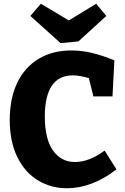

<svg xmlns="http://www.w3.org/2000/svg" viewBox="-20 -990 666 1024"><path d="M601 -87Q538 -37 470.5 -11.5Q403 14 337 14Q252 14 182.5 -28Q113 -70 72.5 -152Q32 -234 32 -350Q32 -465 72 -548.5Q112 -632 186.5 -676.5Q261 -721 361 -721Q414 -721 469.5 -708Q525 -695 590 -668L580 -476H478L454 -573Q406 -588 368 -588Q293 -588 256 -532Q219 -476 219 -370Q219 -249 262.5 -187.5Q306 -126 380 -126Q456 -126 538 -187ZM347 -881 493 -970 547 -905 398 -769 303 -760 142 -905 198 -970Z"/></svg>

Font: Bitter Pro ExtraBold
Style: Regular
Weight: 800
Designer: Sol Matas, and Bitter project Authors
Foundry: Sol Matas
Version: Version 1.010